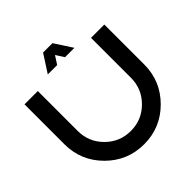

<svg xmlns="http://www.w3.org/2000/svg" viewBox="-217 -1023 1196 1196"><g transform="rotate(-45 381.0 -425.0)"><path d="M29.3 -351.6V-703.1H146.5V-351.6Q146.5 -254.4 215.1 -185.8Q283.7 -117.2 380.9 -117.2Q478 -117.2 546.6 -185.8Q615.2 -254.4 615.2 -351.6V-703.1H732.4V-351.6Q732.4 -206.1 629.4 -103Q526.4 0 380.9 0Q235.4 0 132.3 -103Q29.3 -206.1 29.3 -351.6ZM498 -732.4H415.5L380.9 -786.1L346.2 -732.4H263.7L339.4 -849.6H421.9Z"/></g></svg>

Font: Gerhaus
Style: Regular
Weight: 400
Designer: GGBotNet
Foundry: GGBotNet
Version: 1.01